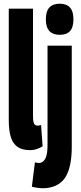

<svg xmlns="http://www.w3.org/2000/svg" viewBox="-20 -786 427 1018"><path d="M155 -740V-168.3Q155 -148.5 158 -138Q160.9 -127.4 166.3 -123.7Q171.7 -119.9 178.5 -119.9Q182.1 -119.9 186.9 -120.6Q191.6 -121.2 197.7 -123.1L205.9 -10.3Q194.8 -2.8 176.9 3.6Q158.9 10 138.6 10Q100.3 10 75.4 -5.6Q50.4 -21.1 38.4 -56.3Q26.5 -91.5 26.5 -149.4V-740ZM360.5 -544V-7.7Q360.5 94.8 329.6 149Q298.6 203.2 224.1 211.6Q212.7 212.5 200.7 212Q188.6 211.5 175.7 209.5Q162.7 207.4 148.9 204.1L165.1 75.1Q174.3 77.3 181.3 77.8Q188.3 78.3 195.8 77.1Q215.5 69.9 223.8 47.3Q232 24.7 232 -18.9V-544ZM296.6 -601.4Q260.7 -601.4 241.9 -621.4Q223.1 -641.4 223.1 -683.5Q223.1 -726.3 241.9 -746.3Q260.7 -766.3 296.6 -766.3Q332.5 -766.3 351 -746.3Q369.4 -726.3 369.4 -683.5Q369.4 -641.4 351.3 -621.4Q333.2 -601.4 296.6 -601.4Z"/></svg>

Font: Georama ExtraCondensed Thin
Style: Regular
Weight: 100
Width: 2
Designer: Jean-Baptiste Levee
Foundry: Production Type
Version: Version 1.001